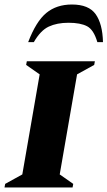

<svg xmlns="http://www.w3.org/2000/svg" viewBox="-50 -832 477 852"><path d="M-30 0 -27 -16 49 -58 126 -502 66 -544 69 -560H371L368 -544L292 -502L215 -58L275 -16L272 0ZM75 -645Q110 -737 155.5 -774.5Q201 -812 269 -812Q344 -812 374.5 -769Q405 -726 407 -645H382Q366 -700 336.5 -715.5Q307 -731 254 -731Q203 -731 166.5 -714Q130 -697 100 -645Z"/></svg>

Font: Spectral SC ExtraBold
Style: Italic
Weight: 800
Italic angle: -10°
Designer: Jean-Baptiste Levee
Foundry: Production Type
Version: Version 2.001